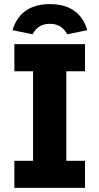

<svg xmlns="http://www.w3.org/2000/svg" viewBox="-20 -915 484 935"><path d="M50 0H394V-132H303V-568H394V-700H50V-568H141V-132H50ZM223 -895C120 -895 64 -845 41 -768L139 -748C156 -782 184 -799 223 -799C262 -799 290 -782 307 -748L405 -768C383 -845 326 -895 223 -895Z"/></svg>

Font: Finlandica
Style: Bold
Weight: 700
Designer: Niklas Ekholm, Juho Hiilivirta, Jaakko Suomalainen
Foundry: Helsinki Type Studio
Version: Version 2.000;Glyphs 3.2 (3202)